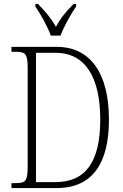

<svg xmlns="http://www.w3.org/2000/svg" viewBox="-20 -951 621 971"><path d="M237 -771H286C303 -816 338 -880 365 -918V-931H352C313 -891 287 -861 263 -815C237 -861 211 -891 172 -931H159V-918C185 -880 221 -816 237 -771ZM38 0H267C449 0 531 -127 531 -346C531 -576 440 -714 267 -714H38V-689H59C108 -689 120 -680 120 -607V-110C120 -33 108 -25 59 -25H38ZM260 -30H162V-684H261C414 -684 487 -556 487 -346C487 -135 415 -30 260 -30Z"/></svg>

Font: Noto Serif Thai Condensed ExtraLight
Style: Regular
Weight: 200
Width: 3
Designer: Monotype Design Team
Foundry: Monotype Imaging Inc.
Version: Version 2.002